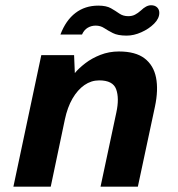

<svg xmlns="http://www.w3.org/2000/svg" viewBox="-20 -704 672 724"><path d="M30.5 0 135.7 -496H259.4L262.2 -428.5Q276.9 -446.4 301.4 -465.3Q325.9 -484.3 358.6 -497.1Q391.3 -509.9 428.3 -509.9Q491.1 -509.9 525.1 -483.9Q559.2 -457.8 568.4 -411.3Q577.6 -364.7 564.3 -302L499.8 0H359.1L418.9 -280.8Q430.2 -333.5 418.1 -367.2Q406 -400.9 354.1 -400.9Q323.9 -400.9 298.2 -383.1Q272.6 -365.3 253.4 -332.4Q234.3 -299.5 224.6 -253.5L171.3 0ZM457.4 -569.7Q424.2 -569.7 405.4 -579.4Q386.7 -589 372.7 -598.2Q358.8 -607.4 340.8 -607.4Q324.6 -607.4 310.8 -599.4Q297.1 -591.3 289.3 -573.9H207.9Q228.3 -627.5 264.5 -655.1Q300.7 -682.8 350.8 -682.8Q381 -682.8 398.3 -672.9Q415.6 -663 429.8 -653Q444 -643 463.8 -643Q478.3 -643 489.1 -648.7Q500 -654.3 511.4 -664.5Q521.3 -674.1 530.9 -679.2Q540.5 -684.2 549.7 -684.2Q564.1 -684.2 572.4 -676.2Q580.7 -668.1 580.7 -655.6Q580.7 -634.2 561 -614.6Q541.4 -595 513 -582.4Q484.7 -569.7 457.4 -569.7Z"/></svg>

Font: Atkinson Hyperlegible Mono ExtraLight
Style: Italic
Weight: 200
Italic angle: -12°
Monospace: yes
Designer: Elliott Scott, Megan Eiswerth, Linus Boman, Theodore Petrosky, Letters from Sweden
Foundry: Applied Design Works, Letters from Sweden
Version: Version 2.001